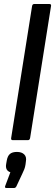

<svg xmlns="http://www.w3.org/2000/svg" viewBox="-20 -703 276 963"><path d="M44 0Q34 0 36 -11L141 -673Q143 -683 152 -683H227Q238 -683 236 -673L131 -11Q129 0 120 0ZM13 240Q2 240 6 230L32 161Q5 152 11 119L14 102Q18 79 30 69Q42 59 65 59Q89 59 101.5 71.5Q114 84 110 106L108 122Q106 135 102 145.5Q98 156 92 168L63 230Q59 240 50 240Z"/></svg>

Font: Sofia Sans Semi Condensed SemiBold
Style: Italic
Weight: 600
Italic angle: -9°
Version: Version 4.100